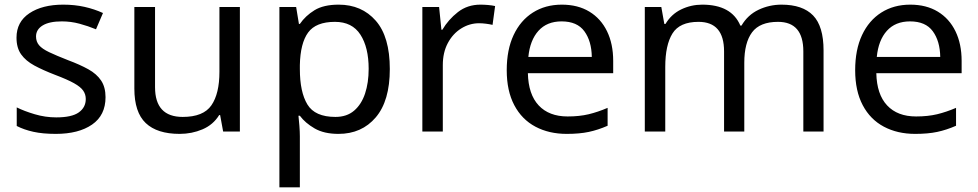

<svg xmlns="http://www.w3.org/2000/svg" viewBox="-20 -566 4208 826"><path d="M434 -148Q434 -70 376 -30Q318 10 220 10Q164 10 123.5 1Q83 -8 52 -24V-104Q84 -88 129.5 -74.5Q175 -61 222 -61Q289 -61 319 -82.5Q349 -104 349 -140Q349 -160 338 -176Q327 -192 298.5 -208Q270 -224 217 -244Q165 -264 128 -284Q91 -304 71 -332Q51 -360 51 -404Q51 -472 106.5 -509Q162 -546 252 -546Q301 -546 343.5 -536.5Q386 -527 423 -510L393 -440Q359 -454 322 -464Q285 -474 246 -474Q192 -474 163.5 -456.5Q135 -439 135 -409Q135 -387 148 -371.5Q161 -356 191.5 -341.5Q222 -327 273 -307Q324 -288 360 -268Q396 -248 415 -219.5Q434 -191 434 -148Z M1012 -536V0H940L927 -71H923Q897 -29 851 -9.5Q805 10 753 10Q656 10 607 -36.5Q558 -83 558 -185V-536H647V-191Q647 -63 766 -63Q855 -63 889.5 -113Q924 -163 924 -257V-536Z M1437 -546Q1536 -546 1596.5 -477Q1657 -408 1657 -269Q1657 -132 1596.5 -61Q1536 10 1436 10Q1374 10 1333.5 -13.5Q1293 -37 1270 -68H1264Q1266 -51 1268 -25Q1270 1 1270 20V240H1182V-536H1254L1266 -463H1270Q1294 -498 1333 -522Q1372 -546 1437 -546ZM1421 -472Q1339 -472 1305.5 -426Q1272 -380 1270 -286V-269Q1270 -170 1302.5 -116.5Q1335 -63 1423 -63Q1472 -63 1503.5 -90Q1535 -117 1550.5 -163.5Q1566 -210 1566 -270Q1566 -362 1530.5 -417Q1495 -472 1421 -472Z M2047 -546Q2062 -546 2079.5 -544.5Q2097 -543 2110 -540L2099 -459Q2086 -462 2070.5 -464Q2055 -466 2041 -466Q2000 -466 1964 -443.5Q1928 -421 1906.5 -380.5Q1885 -340 1885 -286V0H1797V-536H1869L1879 -438H1883Q1909 -482 1950 -514Q1991 -546 2047 -546Z M2397 -546Q2466 -546 2515.5 -516Q2565 -486 2591.5 -431.5Q2618 -377 2618 -304V-251H2251Q2253 -160 2297.5 -112.5Q2342 -65 2422 -65Q2473 -65 2512.5 -74.5Q2552 -84 2594 -102V-25Q2553 -7 2513 1.5Q2473 10 2418 10Q2342 10 2283.5 -21Q2225 -52 2192.5 -113.5Q2160 -175 2160 -264Q2160 -352 2189.5 -415Q2219 -478 2272.5 -512Q2326 -546 2397 -546ZM2396 -474Q2333 -474 2296.5 -433.5Q2260 -393 2253 -321H2526Q2525 -389 2494 -431.5Q2463 -474 2396 -474Z M3342 -546Q3433 -546 3478 -499.5Q3523 -453 3523 -349V0H3436V-345Q3436 -472 3327 -472Q3249 -472 3215.5 -427Q3182 -382 3182 -296V0H3095V-345Q3095 -472 2985 -472Q2904 -472 2873 -422Q2842 -372 2842 -278V0H2754V-536H2825L2838 -463H2843Q2868 -505 2910.5 -525.5Q2953 -546 3001 -546Q3127 -546 3165 -456H3170Q3197 -502 3243.5 -524Q3290 -546 3342 -546Z M3896 -546Q3965 -546 4014.5 -516Q4064 -486 4090.5 -431.5Q4117 -377 4117 -304V-251H3750Q3752 -160 3796.5 -112.5Q3841 -65 3921 -65Q3972 -65 4011.5 -74.5Q4051 -84 4093 -102V-25Q4052 -7 4012 1.5Q3972 10 3917 10Q3841 10 3782.5 -21Q3724 -52 3691.5 -113.5Q3659 -175 3659 -264Q3659 -352 3688.5 -415Q3718 -478 3771.5 -512Q3825 -546 3896 -546ZM3895 -474Q3832 -474 3795.5 -433.5Q3759 -393 3752 -321H4025Q4024 -389 3993 -431.5Q3962 -474 3895 -474Z"/></svg>

Font: Noto Sans Tifinagh Tawellemmet
Style: Regular
Weight: 400
Designer: JamraPatel
Foundry: JamraPatel LLC
Version: Version 2.006; ttfautohint (v1.8.4.7-5d5b)